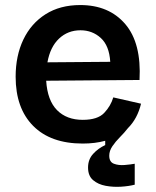

<svg xmlns="http://www.w3.org/2000/svg" viewBox="-20 -556 617 761"><path d="M308 13Q181 13 111.5 -57Q42 -127 42 -252Q42 -335 72.5 -399Q103 -463 160.5 -499.5Q218 -536 298 -536Q412 -536 476.5 -460.5Q541 -385 533 -239L163 -236Q168 -158 206 -119.5Q244 -81 308 -81Q367 -81 393 -108.5Q419 -136 429 -170L539 -145Q525 -86 487 -48Q473 -30 455.5 -12.5Q438 5 425.5 23.5Q413 42 413 61Q413 86 431.5 93Q450 100 474 98Q498 96 514 93V176Q491 182 460 184Q429 186 399 180.5Q369 175 349 158Q329 141 329 108Q329 76 349 54Q369 32 397 19V2Q357 13 308 13ZM299 -436Q249 -436 214 -403Q179 -370 168 -309L417 -311Q413 -375 379.5 -405.5Q346 -436 299 -436Z"/></svg>

Font: Bricolage Grotesque 12pt SemiBold
Style: Regular
Weight: 600
Designer: Mathieu Triay
Foundry: Atelier Triay
Version: Version 1.001; ttfautohint (v1.8.4.7-5d5b);gftools[0.9.33.de